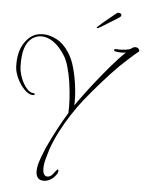

<svg xmlns="http://www.w3.org/2000/svg" viewBox="-61 -780 782 1025"><g transform="rotate(5 330.0 -267.0)"><path d="M213 197Q189 197 179.5 183.5Q170 170 170 150Q170 127 178 101Q186 75 195.5 52.5Q205 30 209 19Q232 -31 258 -80Q284 -129 312 -175Q314 -208 311.5 -250.5Q309 -293 302.5 -337.5Q296 -382 285 -420Q274 -458 259 -481Q231 -525 198.5 -547.5Q166 -570 134 -570Q119 -570 108 -566Q30 -539 36 -397Q38 -367 50 -336.5Q62 -306 80.5 -285Q99 -264 118 -264H119Q124 -264 124 -259Q124 -254 119 -254Q101 -252 83 -265.5Q65 -279 49.5 -301Q34 -323 24 -348.5Q14 -374 13 -397Q10 -469 36.5 -515.5Q63 -562 103 -576Q121 -582 142 -582Q177 -582 215 -562Q253 -542 281 -498Q303 -466 316.5 -416Q330 -366 336 -313.5Q342 -261 340 -218Q347 -228 353.5 -237.5Q360 -247 367 -256Q394 -294 431.5 -341.5Q469 -389 510 -437.5Q551 -486 590 -523Q584 -522 577.5 -521.5Q571 -521 565 -521Q548 -521 534 -524Q526 -525 526 -531Q526 -537 536 -537Q539 -537 544 -536.5Q549 -536 553 -536Q570 -536 589 -538.5Q608 -541 618 -548Q627 -556 638 -556Q651 -556 657 -547Q663 -538 657 -533Q650 -528 634 -514Q618 -500 599 -482.5Q580 -465 563 -449Q517 -403 470 -349.5Q423 -296 383 -246Q357 -213 327 -167.5Q297 -122 271 -72Q245 -22 228 27Q220 53 212.5 80Q205 107 205 130Q205 154 212 163.5Q219 173 229 173Q242 173 252 164Q256 160 261.5 153.5Q267 147 271 141Q278 131 282 131Q286 131 286 137Q286 148 276 161Q265 177 247.5 187Q230 197 213 197ZM425 -639Q423 -639 423 -641Q423 -643 427 -647Q431 -651 433 -653Q440 -660 456 -673.5Q472 -687 489 -700.5Q506 -714 514 -721Q519 -725 523 -728Q527 -731 531 -731Q538 -731 543.5 -728Q549 -725 548 -718Q548 -712 536 -704.5Q524 -697 516 -692Q505 -686 485 -673Q465 -660 447.5 -649.5Q430 -639 425 -639Z"/></g></svg>

Font: Waterfall
Style: Regular
Weight: 400
Designer: Robert E. Leuschke
Foundry: Robert E. Leuschke
Version: Version 1.010; ttfautohint (v1.8.3)